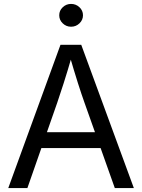

<svg xmlns="http://www.w3.org/2000/svg" viewBox="-20 -955 722 975"><path d="M22 0 287.1 -727.5H392.6L659.7 0H563L409.2 -433.1Q394.5 -474.1 375.7 -533Q356.9 -591.8 330.1 -684.1H349.1Q322.3 -591.3 303 -531.5Q283.7 -471.7 270.5 -433.1L119.1 0ZM156.2 -203.1V-283.7H525.9V-203.1ZM340.8 -819.3Q316.4 -819.3 298.6 -836.4Q280.8 -853.5 280.8 -877.4Q280.8 -901.4 298.6 -918.2Q316.4 -935.1 340.8 -935.1Q365.7 -935.1 383.5 -918.2Q401.4 -901.4 401.4 -877.4Q401.4 -853.5 383.5 -836.4Q365.7 -819.3 340.8 -819.3Z"/></svg>

Font: Inter 18pt
Style: Regular
Weight: 400
Designer: Rasmus Andersson
Foundry: rsms
Version: Version 4.001;git-66647c0bb